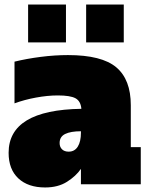

<svg xmlns="http://www.w3.org/2000/svg" viewBox="-20 -813 655 847"><path d="M601 -164V0H337V-68Q315 -36 275.5 -11Q236 14 179 14Q104 14 61 -26Q18 -66 18 -139Q18 -328 339 -333Q336 -367 313 -379.5Q290 -392 235 -392Q190 -392 138.5 -382.5Q87 -373 44 -357V-541Q97 -554 159 -562Q221 -570 280 -570Q429 -570 493 -516Q557 -462 557 -349V-164ZM337 -234Q292 -234 267.5 -222Q243 -210 243 -182Q243 -165 253.5 -154.5Q264 -144 283 -144Q309 -144 323 -166Q337 -188 337 -228ZM104 -626V-793H271V-626ZM360 -626V-793H526V-626Z"/></svg>

Font: Alfa Slab One
Style: Regular
Weight: 400
Designer: JM Sole
Foundry: JM Sole
Version: Version 2.000